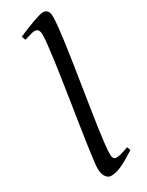

<svg xmlns="http://www.w3.org/2000/svg" viewBox="-202 -777 639 832"><g transform="rotate(-30 117.5 -361.0)"><path d="M212.9 -35.2Q189 -20 170.7 -9.5Q152.3 1 137.5 7.6Q122.6 14.2 109.9 17.1Q97.2 20 85 20Q71.3 20 60.5 5.4Q49.8 -9.3 49.8 -38.1Q49.8 -50.3 53.5 -79.6Q57.1 -108.9 63 -149.4Q68.8 -189.9 76.4 -238.5Q84 -287.1 91.8 -337.9Q99.6 -388.7 107.2 -438.5Q114.7 -488.3 120.6 -531.2Q126.5 -574.2 130.1 -607.2Q133.8 -640.1 133.8 -657.2Q133.8 -668.5 131.6 -675Q129.4 -681.6 126 -684.8Q122.6 -688 117.9 -689Q113.3 -689.9 108.9 -689.9Q105 -689.9 96.4 -687.7Q87.9 -685.5 79.6 -683.1Q69.8 -680.2 58.1 -676.8L50.8 -695.8Q71.3 -705.1 92 -713.4Q112.8 -721.7 130.6 -728Q148.4 -734.4 162.1 -738.3Q175.8 -742.2 182.1 -742.2Q195.8 -742.2 203.9 -733.4Q211.9 -724.6 211.9 -702.1Q211.9 -683.1 208.3 -649.4Q204.6 -615.7 198.7 -572.5Q192.9 -529.3 185.1 -479.7Q177.2 -430.2 169.4 -379.4Q161.6 -328.6 153.8 -279.5Q146 -230.5 140.1 -188.5Q134.3 -146.5 130.6 -114.5Q127 -82.5 127 -65.9Q127 -49.3 131.6 -43.2Q136.2 -37.1 144 -37.1Q155.3 -37.1 170.2 -41Q185.1 -44.9 207 -53.2Z"/></g></svg>

Font: Gentium Plus Eur
Style: Italic
Weight: 400
Italic angle: -8°
Designer: J. Victor Gaultney, Annie Olsen, Iska Routamaa, Becca Hirsbrunner
Foundry: SIL International
Version: Version 5.000